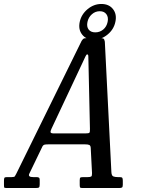

<svg xmlns="http://www.w3.org/2000/svg" viewBox="-95 -947 720 967"><path d="M-75 -17V-36Q-75 -47 -73 -51Q-71 -55 -60 -55H-36Q-22 -55 -20 -59.5Q-18 -64 -13 -72L316 -741Q320.5 -748 324.8 -751.5Q329 -755 341.5 -755H409Q422.5 -755 426.8 -751.8Q431 -748.5 433 -737L466 -80Q467 -62 475.8 -58.5Q484.5 -55 498.5 -55H506.5Q517.5 -55 520.5 -51.8Q523.5 -48.5 523.5 -37V-17Q523.5 -6 519.8 -3Q516 0 504.5 0H319.5Q310 0 308.2 -3.5Q306.5 -7 306.5 -16.5V-39Q306.5 -51 310.2 -53Q314 -55 326 -55H346.5Q359.5 -55 364.2 -58Q369 -61 368.5 -75L362 -201Q361.5 -214 354.5 -217Q347.5 -220 333 -220H151Q138.5 -220 131 -218.8Q123.5 -217.5 119 -210L52.5 -72Q44.5 -55 72.5 -55H88Q96.5 -55 100.8 -52.5Q105 -50 105 -41V-19Q105 -6.5 101.5 -3.2Q98 0 85 0H-61Q-72.5 0 -73.8 -3Q-75 -6 -75 -17ZM322 -634 164.5 -299Q158.5 -286.5 159.8 -280.8Q161 -275 177 -275H333Q352 -275 355.2 -278.5Q358.5 -282 358 -298L350.5 -636Q350 -655.5 349.8 -664.2Q349.5 -673 344 -673Q340 -673 334.8 -661.5Q329.5 -650 322 -634ZM377 -747Q339 -747 318.8 -772.8Q298.5 -798.5 306.5 -836.5Q314.5 -874.5 346 -900.8Q377.5 -927 415.5 -927Q454 -927 474.2 -901Q494.5 -875 486 -836.5Q478 -798.5 446.5 -772.8Q415 -747 377 -747ZM385 -784Q407.5 -784 424.8 -798.2Q442 -812.5 447 -836.5Q452 -860 441 -875.2Q430 -890.5 407.5 -890.5Q385 -890.5 367.8 -875.2Q350.5 -860 345.5 -836.5Q340.5 -812.5 351.5 -798.2Q362.5 -784 385 -784Z"/></svg>

Font: Besley* Condensed
Style: Italic
Weight: 400
Width: 3
Italic angle: -13°
Designer: Owen Earl
Foundry: indestructible type*
Version: Version 3.000; ttfautohint (v1.8.3)